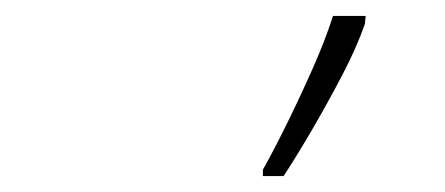

<svg xmlns="http://www.w3.org/2000/svg" viewBox="-20 -827 559 241"><path d="M310 -606V-614Q324 -639 340.5 -672.5Q357 -706 372.5 -741Q388 -776 398 -807H439L438 -797Q428 -768 410 -733.5Q392 -699 372.5 -665.5Q353 -632 336 -606Z"/></svg>

Font: Noto Sans Disp ExtLt
Style: Italic
Weight: 200
Italic angle: -12°
Designer: Monotype Design Team
Foundry: Monotype Imaging Inc.
Version: Version 2.000;GOOG;noto-source:20170915:90ef993387c0